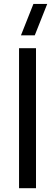

<svg xmlns="http://www.w3.org/2000/svg" viewBox="-20 -988 289 1008"><path d="M162.5 -802.5H90L155.5 -967.5H228ZM80 0V-735H169V0Z"/></svg>

Font: Manrope ExtraLight Medium
Style: Regular
Weight: 500
Version: Version 4.504